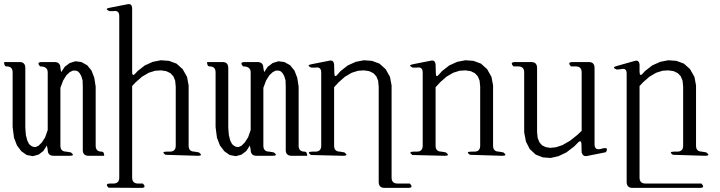

<svg xmlns="http://www.w3.org/2000/svg" viewBox="-29 -792 3549 946"><path d="M378.9 -365.2 377.9 -396.5 371.1 -418 363.3 -431.6 354.5 -440.4 343.8 -444.3H330.1L314.5 -436.5L297.9 -420.9L282.2 -395.5L268.6 -359.4V-74.2Q268.6 -44.9 297.9 -44.9L320.3 -41Q342.8 -24.4 314.5 -24.4H235.4Q206.1 -24.4 206.1 -53.7L202.1 -75.2L184.6 -47.9L161.1 -30.3L132.8 -22.5L102.5 -28.3L76.2 -46.9L54.7 -75.2L40 -113.3L33.2 -166V-435.5Q33.2 -464.8 3.9 -464.8Q-8.8 -464.8 -8.8 -486.3H67.4Q95.7 -486.3 95.7 -457V-162.1L98.6 -126L105.5 -99.6L114.3 -82L125 -73.2L134.8 -68.4L146.5 -67.4L161.1 -74.2L176.8 -89.8L193.4 -115.2L206.1 -151.4V-435.5Q206.1 -464.8 168.9 -464.8Q148.4 -486.3 177.7 -486.3H239.3Q268.6 -486.3 268.6 -457L272.5 -436.5L290 -462.9L314.5 -481.4L342.8 -490.2L372.1 -486.3L400.4 -470.7L421.9 -444.3L435.5 -409.2L442.4 -365.2V-74.2Q442.4 -44.9 471.7 -44.9Q484.4 -44.9 484.4 -24.4H408.2Q378.9 -24.4 378.9 -52.7Z M786.1 -29.3Q763.7 -44.9 792 -44.9H807.6Q836.9 -44.9 836.9 -74.2V-365.2L834 -394.5L825.2 -416L810.5 -431.6L790 -441.4L764.6 -445.3L735.4 -443.4L704.1 -433.6L670.9 -414.1L640.6 -387.7L622.1 -368.2V83Q622.1 112.3 651.4 112.3H674.8Q695.3 133.8 666 133.8L505.9 132.8Q485.4 112.3 514.6 112.3H529.3Q558.6 112.3 558.6 83V-712.9Q558.6 -742.2 530.3 -737.3H509.8Q483.4 -749 511.7 -753.9L601.6 -771.5Q620.1 -774.4 622.1 -753.9V-438.5Q622.1 -410.2 640.6 -432.6L648.4 -441.4L684.6 -469.7L723.6 -487.3L763.7 -495.1L803.7 -492.2L840.8 -478.5L871.1 -451.2L892.6 -413.1L900.4 -371.1V-74.2Q900.4 -44.9 929.7 -44.9L951.2 -41Q973.6 -24.4 945.3 -24.4Z M1378.9 -365.2 1377.9 -396.5 1371.1 -418 1363.3 -431.6 1354.5 -440.4 1343.8 -444.3H1330.1L1314.5 -436.5L1297.9 -420.9L1282.2 -395.5L1268.6 -359.4V-74.2Q1268.6 -44.9 1297.9 -44.9L1320.3 -41Q1342.8 -24.4 1314.5 -24.4H1235.4Q1206.1 -24.4 1206.1 -53.7L1202.1 -75.2L1184.6 -47.9L1161.1 -30.3L1132.8 -22.5L1102.5 -28.3L1076.2 -46.9L1054.7 -75.2L1040 -113.3L1033.2 -166V-435.5Q1033.2 -464.8 1003.9 -464.8Q991.2 -464.8 991.2 -486.3H1067.4Q1095.7 -486.3 1095.7 -457V-162.1L1098.6 -126L1105.5 -99.6L1114.3 -82L1125 -73.2L1134.8 -68.4L1146.5 -67.4L1161.1 -74.2L1176.8 -89.8L1193.4 -115.2L1206.1 -151.4V-435.5Q1206.1 -464.8 1168.9 -464.8Q1148.4 -486.3 1177.7 -486.3H1239.3Q1268.6 -486.3 1268.6 -457L1272.5 -436.5L1290 -462.9L1314.5 -481.4L1342.8 -490.2L1372.1 -486.3L1400.4 -470.7L1421.9 -444.3L1435.5 -409.2L1442.4 -365.2V-74.2Q1442.4 -44.9 1471.7 -44.9Q1484.4 -44.9 1484.4 -24.4H1408.2Q1378.9 -24.4 1378.9 -52.7Z M1836.9 -365.2 1834 -394.5 1825.2 -416 1810.5 -431.6 1790 -441.4 1764.6 -445.3 1735.4 -443.4 1704.1 -433.6 1670.9 -414.1 1640.6 -387.7 1617.2 -362.3V-74.2Q1617.2 -44.9 1646.5 -44.9L1668 -41Q1690.4 -24.4 1662.1 -24.4L1502.9 -28.3Q1480.5 -44.9 1508.8 -44.9H1524.4Q1553.7 -44.9 1553.7 -74.2V-434.6Q1553.7 -463.9 1525.4 -459H1503.9Q1478.5 -470.7 1505.9 -475.6L1594.7 -493.2Q1614.3 -497.1 1617.2 -475.6L1618.2 -433.6Q1618.2 -404.3 1635.7 -426.8L1648.4 -441.4L1684.6 -469.7L1723.6 -487.3L1763.7 -495.1L1803.7 -492.2L1840.8 -478.5L1871.1 -451.2L1892.6 -413.1L1900.4 -371.1V83Q1900.4 112.3 1929.7 112.3H1990.2Q2010.7 133.8 1981.4 133.8H1866.2Q1836.9 133.8 1836.9 104.5Z M2286.1 -29.3Q2263.7 -44.9 2292 -44.9H2307.6Q2336.9 -44.9 2336.9 -74.2V-365.2L2334 -394.5L2325.2 -416L2310.5 -431.6L2290 -441.4L2264.6 -445.3L2235.4 -443.4L2204.1 -433.6L2170.9 -414.1L2140.6 -387.7L2117.2 -362.3V-74.2Q2117.2 -44.9 2146.5 -44.9L2168 -41Q2190.4 -24.4 2162.1 -24.4L2002.9 -28.3Q1980.5 -44.9 2008.8 -44.9H2024.4Q2053.7 -44.9 2053.7 -74.2V-434.6Q2053.7 -463.9 2025.4 -459H2003.9Q1978.5 -470.7 2005.9 -475.6L2094.7 -493.2Q2114.3 -497.1 2117.2 -475.6L2118.2 -433.6Q2118.2 -404.3 2135.7 -426.8L2148.4 -441.4L2184.6 -469.7L2223.6 -487.3L2263.7 -495.1L2303.7 -492.2L2340.8 -478.5L2371.1 -451.2L2392.6 -413.1L2400.4 -371.1V-74.2Q2400.4 -44.9 2429.7 -44.9L2451.2 -41Q2473.6 -24.4 2445.3 -24.4Z M2900.4 -81.1Q2900.4 -51.8 2928.7 -57.6L2943.4 -61.5Q2971.7 -66.4 2956.1 -42L2863.3 -23.4Q2843.8 -19.5 2836.9 -40L2835.9 -79.1Q2835.9 -108.4 2816.4 -86.9L2799.8 -70.3L2761.7 -41L2722.7 -22.5L2683.6 -13.7L2645.5 -16.6L2610.4 -30.3L2581.1 -57.6L2562.5 -93.8L2553.7 -139.6V-435.5Q2553.7 -464.8 2524.4 -464.8H2501Q2480.5 -486.3 2509.8 -486.3H2588.9Q2617.2 -486.3 2617.2 -457V-141.6L2620.1 -112.3L2628.9 -90.8L2641.6 -76.2L2659.2 -67.4L2681.6 -63.5L2710 -66.4L2742.2 -77.1L2778.3 -97.7L2815.4 -127L2836.9 -147.5V-435.5Q2836.9 -464.8 2807.6 -464.8H2784.2Q2763.7 -486.3 2793 -486.3H2872.1Q2900.4 -486.3 2900.4 -457Z M3286.1 -29.3Q3263.7 -44.9 3292 -44.9H3307.6Q3336.9 -44.9 3336.9 -74.2V-365.2L3334 -394.5L3325.2 -416L3310.5 -431.6L3290 -441.4L3264.6 -445.3L3235.4 -443.4L3204.1 -433.6L3170.9 -414.1L3140.6 -387.7L3122.1 -368.2V83Q3122.1 112.3 3151.4 112.3H3426.8Q3447.3 133.8 3418.9 133.8H3087.9Q3058.6 133.8 3058.6 104.5V-429.7Q3058.6 -459 3030.3 -451.2L3009.8 -449.2Q2982.4 -460 3009.8 -466.8L3099.6 -492.2Q3119.1 -497.1 3122.1 -475.6V-439.5Q3122.1 -410.2 3140.6 -432.6L3148.4 -441.4L3184.6 -469.7L3223.6 -487.3L3263.7 -495.1L3303.7 -492.2L3340.8 -478.5L3371.1 -451.2L3392.6 -413.1L3400.4 -371.1V-74.2Q3400.4 -44.9 3429.7 -44.9L3451.2 -41Q3473.6 -24.4 3445.3 -24.4Z"/></svg>

Font: B2 Hana
Style: Regular
Weight: 500
Version: 2020-08-05; (max)